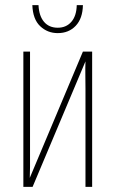

<svg xmlns="http://www.w3.org/2000/svg" viewBox="-20 -728 450 748"><path d="M71 0V-527H97V-123Q97 -101 97 -78Q97 -55 96 -35L303 -527H339V0H313V-382Q313 -408 312.5 -436Q312 -464 313 -489L107 0ZM205 -599Q165 -599 136.5 -626Q108 -653 106 -708H130Q132 -666 151.5 -643Q171 -620 205 -620Q238 -620 258 -643Q278 -666 279 -708H303Q302 -656 275 -627.5Q248 -599 205 -599Z"/></svg>

Font: Noto Sans ExtraCondensed Thin
Style: Regular
Weight: 100
Width: 2
Designer: Monotype Design Team
Foundry: Monotype Imaging Inc.
Version: Version 2.013; ttfautohint (v1.8.4.7-5d5b)